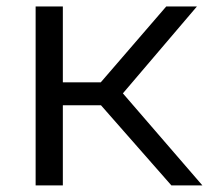

<svg xmlns="http://www.w3.org/2000/svg" viewBox="-20 -562 634 582"><path d="M88 0V-542.5H170.5V-312.5H285.5L484 -542.5H577L352.5 -279L593.5 0H499.5L286 -243H170.5V0Z"/></svg>

Font: Encode Sans Expanded
Style: Regular
Weight: 400
Width: 7
Designer: Multiple Designers
Foundry: Impallari Type
Version: Version 3.000; ttfautohint (v1.8.3) -l 8 -r 50 -G 200 -x 14 